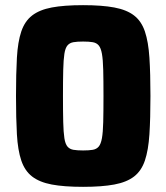

<svg xmlns="http://www.w3.org/2000/svg" viewBox="-20 -716 645 744"><path d="M302 8Q228 8 180.5 -1Q133 -10 104.5 -32Q76 -54 62.5 -94Q49 -134 45.5 -195.5Q42 -257 42 -344Q42 -431 45.5 -492.5Q49 -554 62.5 -594Q76 -634 104.5 -656Q133 -678 180.5 -687Q228 -696 302 -696Q375 -696 423 -687Q471 -678 499.5 -656Q528 -634 541.5 -594Q555 -554 559 -492.5Q563 -431 563 -344Q563 -257 559 -195.5Q555 -134 541.5 -94Q528 -54 499.5 -32Q471 -10 423 -1Q375 8 302 8ZM302 -133Q325 -133 339.5 -135.5Q354 -138 362.5 -148Q371 -158 375 -180.5Q379 -203 380 -243Q381 -283 381 -344Q381 -405 380 -445Q379 -485 375 -507.5Q371 -530 362.5 -540Q354 -550 339.5 -552.5Q325 -555 302 -555Q279 -555 264.5 -552.5Q250 -550 241.5 -540Q233 -530 229.5 -507.5Q226 -485 225 -445Q224 -405 224 -344Q224 -283 225 -243Q226 -203 229.5 -180.5Q233 -158 241.5 -148Q250 -138 264.5 -135.5Q279 -133 302 -133Z"/></svg>

Font: Saira SemiCondensed ExtraBold
Style: Regular
Weight: 800
Width: 4
Designer: Hector Gatti with collaboration of the Omnibus-Type team
Foundry: Omnibus-Type
Version: Version 1.101